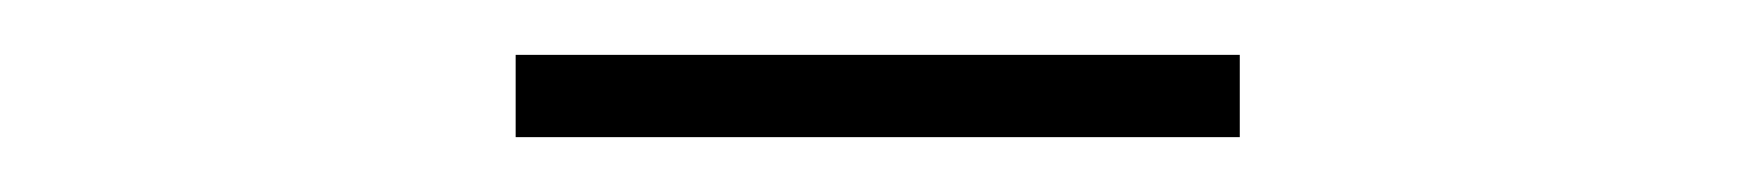

<svg xmlns="http://www.w3.org/2000/svg" viewBox="-20 -703 640 70"><path d="M168 -653H432V-683H168Z"/></svg>

Font: IBM Plex Devanagari ExtraLight
Style: Regular
Weight: 200
Designer: Mike Abbink, Paul van der Laan, Pieter van Rosmalen, Erin McLaughlin
Foundry: Bold Monday
Version: Version 1.0